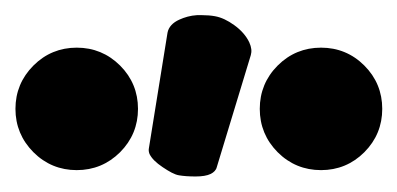

<svg xmlns="http://www.w3.org/2000/svg" viewBox="-114 -802 519 251"><path d="M169.4 -583.5 213.9 -730C215.3 -734.9 214.8 -740.2 211.9 -746.6C208 -754.9 201.2 -762.7 192.4 -769C183.6 -775.4 175.3 -779.3 167 -780.8C162.1 -781.7 156.2 -782.2 149.9 -782.2H143.6C134.8 -781.7 127 -779.3 120.6 -776.4C111.8 -772.5 106.4 -766.6 105 -759.3L80.6 -607.9C80.1 -605.5 80.6 -603 81.5 -600.6C84.5 -594.7 89.8 -589.4 98.6 -583.5C107.4 -577.6 114.3 -573.7 120.1 -572.8C126 -571.8 133.3 -571.3 141.6 -571.3C149.9 -571.3 156.7 -572.3 161.6 -574.7C165.5 -576.7 168.5 -579.6 169.4 -583.5ZM-93.8 -659.7C-93.8 -637.7 -85.9 -618.7 -70.3 -603C-54.7 -587.4 -35.6 -579.6 -13.7 -579.6C8.3 -579.6 27.3 -587.4 43 -603C58.6 -618.7 66.4 -637.7 66.4 -659.7C66.4 -681.6 58.6 -700.7 43 -716.3C27.3 -731.9 8.3 -739.7 -13.7 -739.7C-35.6 -739.7 -54.7 -731.9 -70.3 -716.3C-85.9 -700.7 -93.8 -681.6 -93.8 -659.7ZM225.6 -659.7C225.6 -637.7 233.4 -618.7 249 -603C264.6 -587.4 283.7 -579.6 305.7 -579.6C327.6 -579.6 346.7 -587.4 362.3 -603C377.9 -618.7 385.7 -637.7 385.7 -659.7C385.7 -681.6 377.9 -700.7 362.3 -716.3C346.7 -731.9 327.6 -739.7 305.7 -739.7C283.7 -739.7 264.6 -731.9 249 -716.3C233.4 -700.7 225.6 -681.6 225.6 -659.7Z"/></svg>

Font: Tuffy
Style: Bold
Weight: 700
Designer: Thatcher Ulrich, Karoly Barta, Michael Everson
Version: Version 001.270